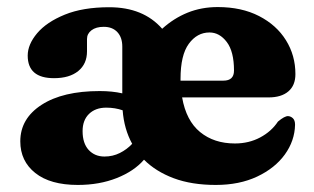

<svg xmlns="http://www.w3.org/2000/svg" viewBox="-20 -511 891 544"><path d="M817 -301Q817 -269 797 -252Q777 -235 741 -235H496Q507.5 -169 547 -136.8Q586.5 -104.5 645.5 -104.5Q685 -104.5 717 -121.5Q749 -138.5 767.5 -166.5Q786.5 -182.5 796.5 -182Q804 -181.5 810 -175.8Q816 -170 816 -157.5Q815 -112 787 -73.2Q759 -34.5 708.8 -10.8Q658.5 13 591.5 13Q523 13 472.2 -6Q421.5 -25 388 -58.5Q360 -26 310.8 -6.5Q261.5 13 200.5 13Q122.5 13 80 -20.8Q37.5 -54.5 37.5 -110.5Q37.5 -175 97.8 -214Q158 -253 262.5 -253Q298 -253 326.5 -246.5V-379Q326.5 -405 312.5 -420Q298.5 -435 274 -435Q252 -435 239.2 -425.2Q226.5 -415.5 226.5 -400.5V-365.5Q226.5 -330 201.8 -309.8Q177 -289.5 133 -289.5Q58.5 -289.5 58.5 -353.5Q58.5 -385 85.2 -416.8Q112 -448.5 163.5 -469.5Q215 -490.5 289.5 -490.5Q386 -490.5 439.5 -429.5Q472 -459 511.2 -475Q550.5 -491 597 -491Q664.5 -491 714 -465.5Q763.5 -440 790.2 -397Q817 -354 817 -301ZM491.5 -287.5Q491.5 -285 491.5 -282.5H613Q643 -282.5 643 -311Q643 -365 622.5 -392Q602 -419 573.5 -419Q538.5 -419 515 -387Q491.5 -355 491.5 -287.5ZM214 -139.5Q214 -105 231.2 -86.2Q248.5 -67.5 276 -67.5Q299.5 -67.5 319.5 -77.5Q339.5 -87.5 354.5 -103.5Q331.5 -145.5 327.5 -198.5Q306 -206 281 -206Q250.5 -206 232.2 -188.2Q214 -170.5 214 -139.5Z"/></svg>

Font: Fraunces 9pt Soft
Style: Bold
Weight: 700
Version: Version 1.000;[b76b70a41]